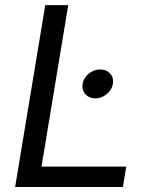

<svg xmlns="http://www.w3.org/2000/svg" viewBox="-20 -748 597 768"><path d="M40.5 0 161.1 -727.5H252.9L146 -81.5H484.9L471.7 0ZM361.3 -354.5Q336.4 -354.5 321.5 -371.6Q306.6 -388.7 310.5 -412.6Q314.5 -437 335.2 -453.6Q356 -470.2 380.9 -470.2Q405.8 -470.2 420.7 -453.6Q435.5 -437 431.6 -412.6Q427.7 -388.7 407 -371.6Q386.2 -354.5 361.3 -354.5Z"/></svg>

Font: Inter 17pt
Style: Italic
Weight: 400
Italic angle: -9.3988°
Version: Version 4.001;git-66647c0bb